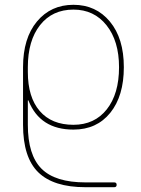

<svg xmlns="http://www.w3.org/2000/svg" viewBox="-20 -550 587 800"><path d="M96 -270V-250Q96 -145 145.5 -87.5Q195 -30 286 -30Q374 -30 425 -94.5Q476 -159 476 -270Q476 -379 424 -444.5Q372 -510 286 -510Q198 -510 147 -445.5Q96 -381 96 -270ZM336 230Q203 230 139.5 168Q76 106 76 -30V-270Q76 -391 134 -460.5Q192 -530 286 -530Q380 -530 438 -460Q496 -390 496 -270Q496 -150 439.5 -80Q383 -10 286 -10Q147 -10 99 -130Q99 -132 97 -132Q96 -132 96 -131V-30Q96 96 153 153Q210 210 336 210H456Q466 210 466 220Q466 230 456 230Z"/></svg>

Font: Rounded Mplus 1c Thin
Style: Regular
Weight: 250
Version: Version 1.059.20150529